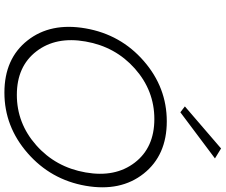

<svg xmlns="http://www.w3.org/2000/svg" viewBox="-94 -894 998 849"><g transform="rotate(90 404.5 -470.0)"><path d="M164 -350Q141 -219 207.5 -132.5Q274 -46 400 -46Q526 -46 623 -132Q720 -218 743 -350Q766 -481 699.5 -567.5Q633 -654 507 -654Q381 -654 284 -568Q187 -482 164 -350ZM802 -350Q775 -196 657.5 -93.5Q540 9 390 9Q240 9 159.5 -93Q79 -195 106 -350Q133 -505 250 -607Q367 -709 517 -709Q667 -709 748 -607Q829 -505 802 -350ZM681 -922 477 -769 451 -789 637 -949Z"/></g></svg>

Font: Renner* Light
Style: Light Italic
Weight: 300
Italic angle: -10°
Version: Version 003.000 ; ttfautohint (v0.97) -l 8 -r 50 -G 200 -x 1